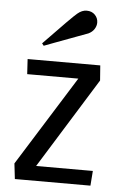

<svg xmlns="http://www.w3.org/2000/svg" viewBox="-54 -813 569 853"><g transform="rotate(5 230.0 -386.5)"><path d="M37 0ZM382 0H45L37 -69L287 -469H59L55 -536H379L384 -469L134 -66H387ZM257 -756Q277 -773 298 -773Q321 -773 335 -758.5Q349 -744 349 -724Q349 -709 340 -695Q331 -681 314 -673Q308 -671 260 -653Q212 -635 166 -618L121 -601L113 -611Q238 -741 257 -756Z"/></g></svg>

Font: Myanmar Chatu
Style: Regular
Weight: 400
Designer: Danh Hong
Foundry: Google Inc.
Version: Version 2.00 November 20, 2015